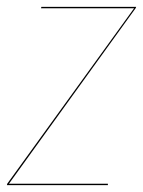

<svg xmlns="http://www.w3.org/2000/svg" viewBox="-25 -537 415 557"><path d="M369 -514 1 -4H288V0H-5L-4 -4L364 -513H94L95 -517H370Z"/></svg>

Font: Fira Sans Condensed Four
Style: Italic
Weight: 100
Width: 3
Italic angle: -8°
Designer: bBox Type GmbH & Carrois Corporate GbR & Edenspiekermann AG
Foundry: bBox Type GmbH & Carrois Corporate GbR & Edenspiekermann AG
Version: Version 4.301